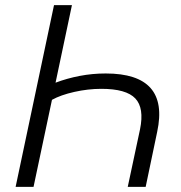

<svg xmlns="http://www.w3.org/2000/svg" viewBox="-20 -730 706 750"><path d="M111 0H41L191 -710H261L197 -407Q242 -424 291.5 -433.5Q341 -443 393 -443Q643 -443 594 -215L549 0H479L527 -225Q544 -308 508.5 -345.5Q473 -383 376 -383Q324 -383 270.5 -371Q217 -359 183 -340Z"/></svg>

Font: Raleway
Style: Italic
Weight: 400
Italic angle: -12°
Designer: Matt McInerney, Pablo Impallari, Rodrigo Fuenzalida
Foundry: Matt McInerney, Pablo Impallari, Rodrigo Fuenzalida
Version: Version 4.026